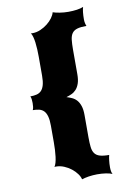

<svg xmlns="http://www.w3.org/2000/svg" viewBox="-98 -866 694 1021"><g transform="rotate(-10 249.5 -355.0)"><path d="M127 5.9Q132.3 -1.5 136.2 -15.1Q140.1 -28.8 142.3 -46.4Q144.5 -64 145.5 -83.7Q146.5 -103.5 146.5 -123.5V-213.9Q146.5 -244.6 141.1 -263.9Q135.7 -283.2 125.5 -293.7Q115.2 -304.2 100.1 -307.9Q85 -311.5 65.9 -311.5Q69.3 -318.4 70.6 -328.1Q71.8 -337.9 71.8 -348.6Q71.8 -359.4 70.6 -369.1Q69.3 -378.9 65.9 -385.7Q85 -385.7 100.1 -389.4Q115.2 -393.1 125.5 -403.6Q135.7 -414.1 141.1 -433.3Q146.5 -452.6 146.5 -483.4V-585.9Q146.5 -605.5 145.5 -625.5Q144.5 -645.5 142.3 -662.8Q140.1 -680.2 136.2 -694.1Q132.3 -708 127 -715.3Q129.4 -714.8 131.6 -714.8Q133.8 -714.8 136.2 -714.8Q157.7 -714.8 178.7 -723.9Q199.7 -732.9 217 -746.6Q234.4 -760.3 245.8 -776.1Q257.3 -792 260.3 -805.7Q267.6 -803.2 277.1 -801Q286.6 -798.8 297.6 -797.1Q308.6 -795.4 320.3 -794.4Q332 -793.5 343.3 -793.5Q368.7 -793.5 389.9 -796.6Q411.1 -799.8 424.8 -805.7Q421.4 -795.9 419.4 -778.1Q417.5 -760.3 417.5 -739.7Q417.5 -728.5 419.7 -718.8Q421.9 -709 424.8 -703.1Q392.6 -703.1 374.3 -697.5Q356 -691.9 346.7 -678.7Q337.4 -665.5 335 -644Q332.5 -622.6 332.5 -590.3V-459Q332.5 -428.7 325.9 -409.4Q319.3 -390.1 308.6 -378.2Q297.9 -366.2 283.7 -359.6Q269.5 -353 254.4 -348.6Q269.5 -344.2 283.7 -337.6Q297.9 -331.1 308.6 -319.1Q319.3 -307.1 325.9 -287.6Q332.5 -268.1 332.5 -238.3V-119.1Q332.5 -86.9 335 -65.4Q337.4 -43.9 346.7 -30.8Q356 -17.6 374.3 -12Q392.6 -6.3 424.8 -6.3Q421.9 3.9 419.7 21.5Q417.5 39.1 417.5 59.6Q417.5 71.3 419.4 81.1Q421.4 90.8 424.8 96.2Q411.1 90.3 389.9 87.2Q368.7 84 343.3 84Q332 84 320.3 85Q308.6 85.9 297.6 87.6Q286.6 89.4 277.1 91.6Q267.6 93.8 260.3 96.2Q257.3 82 245.8 66.2Q234.4 50.3 217 36.6Q199.7 22.9 178.5 14.2Q157.2 5.4 135.3 5.4Q132.8 5.4 130.9 5.6Q128.9 5.9 127 5.9Z"/></g></svg>

Font: Arbutus
Style: Regular
Weight: 400
Designer: Karolina Lach
Foundry: Sorkin Type Co.
Version: Version 1.003